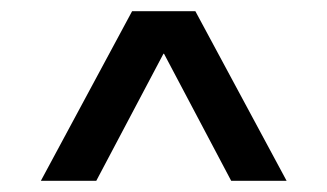

<svg xmlns="http://www.w3.org/2000/svg" viewBox="-20 -725 585 343"><path d="M216 -705H329L492 -402H393L273 -629H272L152 -402H53Z"/></svg>

Font: TikTok Sans 24pt Medium
Style: Regular
Weight: 500
Version: Version 4.000